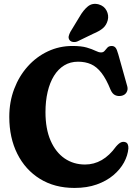

<svg xmlns="http://www.w3.org/2000/svg" viewBox="-20 -943 691 974"><path d="M631.3 -190.3Q628.3 -154.3 609 -118.8Q589.7 -83.4 555.1 -54.2Q520.6 -25 471.1 -7.3Q421.7 10.4 357.9 10.4Q257.3 10.4 182.9 -35.5Q108.5 -81.5 67.8 -162.8Q27.1 -244 27.1 -350.3Q27.1 -426.5 52.1 -492Q77 -557.6 121 -606.4Q164.9 -655.3 222.9 -682.5Q281 -709.8 347.6 -709.8Q392.9 -709.8 420.4 -701.7Q447.9 -693.6 464.4 -685.3Q480.8 -677 492.6 -677Q504.4 -677 511 -685.3Q517.6 -693.6 525 -701.6Q532.5 -709.7 546.7 -709.7Q558.3 -709.7 565.6 -701.7Q573 -693.7 580.2 -667L625.7 -504.8Q630.2 -488.5 621.8 -474.3Q613.5 -460.1 594.8 -456.7Q577.7 -453.8 563.7 -460.5Q549.8 -467.2 540.9 -487.7Q518.9 -542.3 494.8 -573.3Q470.7 -604.3 441.8 -617.2Q413 -630 375.9 -630Q336.5 -630 305.8 -611.3Q275.2 -592.6 253.9 -558.4Q232.7 -524.1 221.7 -477.2Q210.7 -430.2 210.7 -374.2Q210.7 -289.4 236.6 -229.9Q262.5 -170.5 307.7 -139.4Q352.9 -108.4 411.4 -108.4Q456.7 -108.4 496.1 -131Q535.5 -153.7 568.6 -199.6Q583.5 -216.7 594.2 -221Q604.9 -225.3 614.9 -222.1Q624 -219.7 627.9 -211.3Q631.8 -202.9 631.3 -190.3ZM382.5 -856.3Q402.5 -891.6 425.6 -910.4Q448.7 -929.2 480.5 -920.9Q508.3 -913 520.6 -889.1Q533 -865.3 526.5 -840.2Q519.9 -815.5 502.8 -800.5Q485.7 -785.4 451.8 -771.3L373.5 -733.3Q362.7 -728.6 351 -730.1Q339.3 -731.5 332.9 -739.5Q326.1 -749.2 328.6 -759.7Q331.1 -770.2 337.1 -781.5Z"/></svg>

Font: Fraunces 144pt S100 Black
Style: Regular
Weight: 900
Version: Version 1.000